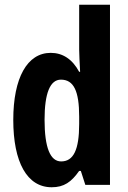

<svg xmlns="http://www.w3.org/2000/svg" viewBox="-20 -780 540 810"><path d="M198 10C250 10 281 -12 314 -59H321L340 0H444V-760H314V-570C314 -549 316 -519 318 -477H314C285 -531 244 -557 194 -557C95 -557 36 -452 36 -274C36 -96 94 10 198 10ZM238 -99C192 -99 168 -157 168 -275C168 -386 191 -444 237 -444C291 -444 314 -396 314 -288V-257C314 -148 290 -99 238 -99Z"/></svg>

Font: Noto Sans Georgian ExtraCondensed Bold
Style: Regular
Weight: 700
Width: 2
Designer: Monotype Design Team, Akaki Razmadze
Foundry: Google LLC
Version: Version 2.005